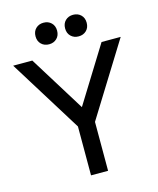

<svg xmlns="http://www.w3.org/2000/svg" viewBox="-135 -976 876 1066"><g transform="rotate(-15 303.0 -443.5)"><path d="M-6 -700H104L303 -379L502 -700H612L352 -281V0H254V-281ZM218 -887Q245 -887 262.5 -870Q280 -853 280 -825Q280 -797 262.5 -780Q245 -763 218 -763Q191 -763 173.5 -780Q156 -797 156 -825Q156 -853 173.5 -870Q191 -887 218 -887ZM388 -887Q415 -887 432.5 -870Q450 -853 450 -825Q450 -797 432.5 -780Q415 -763 388 -763Q361 -763 343.5 -780Q326 -797 326 -825Q326 -853 343.5 -870Q361 -887 388 -887Z"/></g></svg>

Font: MedMera Sans Display
Style: Regular
Weight: 500
Designer: Kasper Nordkvist
Foundry: UNCUT.wtf
Version: Version 1.300